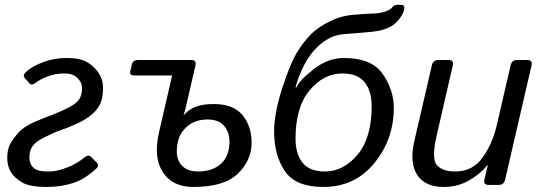

<svg xmlns="http://www.w3.org/2000/svg" viewBox="-20 -759 2216 788"><path d="M9.8 -110.4Q9.8 -144.5 20.5 -165.5Q31.2 -186.5 54.2 -212.9Q77.1 -239.3 121.1 -258.3Q152.8 -272 190.4 -286.1Q228 -300.3 258.8 -316.4Q288.1 -331.5 298.3 -343Q308.6 -354.5 312.7 -368.2Q316.9 -381.8 316.9 -393.6Q316.9 -408.2 311.8 -419.9Q306.6 -431.6 291 -444.6Q275.4 -457.5 243.7 -457.5Q209 -457.5 177.7 -446Q146.5 -434.6 126 -418.9Q109.9 -406.7 100.6 -417L81.1 -439.5Q71.3 -450.7 89.8 -466.8Q116.2 -489.3 160.2 -505.1Q204.1 -521 253.4 -521Q311.5 -521 341.3 -501.7Q371.1 -482.4 387 -456.3Q402.8 -430.2 402.8 -400.9Q402.8 -359.4 392.8 -335.9Q382.8 -312.5 358.9 -291Q335 -269.5 294.4 -251Q262.7 -236.3 232.7 -226.1Q202.6 -215.8 163.1 -195.8Q132.8 -180.7 121.6 -168.5Q110.4 -156.2 105.5 -143.3Q100.6 -130.4 100.6 -113.3Q100.6 -96.2 107.4 -83.3Q114.3 -70.3 128.9 -62.7Q143.6 -55.2 181.6 -55.2Q210.9 -55.2 252 -70.1Q293 -85 328.1 -113.8Q342.8 -126 353.5 -115.2L376 -92.8Q389.2 -79.6 375 -66.9Q328.1 -23.4 279.3 -7.6Q230.5 8.3 170.9 8.3Q102.5 8.3 71.3 -10Q40 -28.3 24.9 -52.2Q9.8 -76.2 9.8 -110.4Z M532.7 -449.2Q510.7 -449.2 514.6 -466.3L521.5 -495.6Q525.4 -512.7 547.4 -512.7H765.1Q787.1 -512.7 782.2 -490.7L742.2 -316.9Q737.3 -297.9 733.4 -287.1H734.4Q756.8 -311.5 785.6 -321.8Q814.5 -332 858.4 -332Q937.5 -332 975.1 -286.6Q1012.7 -241.2 1012.7 -172.9Q1012.7 -101.6 956.5 -46.6Q900.4 8.3 773.4 8.3Q687.5 8.3 648.2 -52.5Q608.9 -113.3 632.8 -216.8L686.5 -449.2ZM710.9 -180.7Q696.8 -119.1 720 -87.2Q743.2 -55.2 791.5 -55.2Q852.5 -55.2 887.2 -87.2Q921.9 -119.1 921.9 -178.7Q921.9 -215.8 899.9 -242.2Q877.9 -268.6 832 -268.6Q782.2 -268.6 750.7 -242.2Q719.2 -215.8 710.9 -180.7Z M1105 -220.7Q1105 -293.9 1138.4 -397.5Q1171.9 -501 1200.9 -547.1Q1230 -593.3 1259 -621.1Q1288.1 -648.9 1334 -671.6Q1379.9 -694.3 1428.2 -698.2Q1487.3 -703.1 1514.2 -703.6Q1541 -704.1 1564.5 -712.9Q1585 -720.7 1590.8 -730Q1596.7 -739.3 1613.3 -739.3H1625Q1642.1 -739.3 1639.2 -722.2Q1634.3 -696.3 1608.6 -669.2Q1583 -642.1 1532.2 -632.3Q1510.3 -627.9 1467.3 -625Q1424.3 -622.1 1390.9 -618.9Q1357.4 -615.7 1332.5 -602.5Q1236.3 -552.2 1192.9 -401.4L1196.3 -399.4Q1207 -427.7 1266.4 -474.4Q1325.7 -521 1391.1 -521Q1505.4 -521 1550.8 -455.3Q1596.2 -389.6 1596.2 -316.4Q1596.2 -187.5 1516.4 -89.6Q1436.5 8.3 1307.1 8.3Q1192.9 8.3 1148.9 -56.9Q1105 -122.1 1105 -220.7ZM1192.9 -189Q1192.9 -127.9 1221.4 -91.6Q1250 -55.2 1313.5 -55.2Q1389.6 -55.2 1447.5 -124.3Q1505.4 -193.4 1505.4 -323.7Q1505.4 -384.8 1476.8 -421.1Q1448.2 -457.5 1384.8 -457.5Q1308.6 -457.5 1250.7 -388.4Q1192.9 -319.3 1192.9 -189Z M1680.2 -178.7 1752.4 -490.7Q1757.3 -512.7 1779.3 -512.7H1821.3Q1843.3 -512.7 1838.4 -490.7L1772 -202.1Q1750 -106 1773.4 -80.6Q1796.9 -55.2 1848.1 -55.2Q1919.9 -55.2 1960.4 -112.1Q2001 -168.9 2018.1 -242.2L2075.7 -490.7Q2080.6 -512.7 2102.5 -512.7H2144.5Q2166.5 -512.7 2161.6 -490.7L2053.2 -22Q2048.3 0 2026.4 0H1985.4Q1963.4 0 1968.3 -22L1981.9 -80.6H1980Q1951.2 -44.9 1904.5 -18.3Q1857.9 8.3 1801.8 8.3Q1723.6 8.3 1691.9 -41.7Q1660.2 -91.8 1680.2 -178.7Z"/></svg>

Font: Istok
Style: Italic
Weight: 500
Italic angle: -13°
Designer: Andrey V. Panov
Foundry: Andrey V. Panov
Version: Version 1.0.3